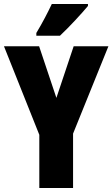

<svg xmlns="http://www.w3.org/2000/svg" viewBox="-20 -947 566 967"><path d="M423 -917V-927H241C220 -883 195 -834 163 -781V-767H282C332 -814 395 -883 423 -917ZM264 -454 177 -714H0L178 -268V0H348V-274L526 -714H351Z"/></svg>

Font: Noto Sans Lao ExtraCondensed Black
Style: Regular
Weight: 900
Width: 2
Designer: Monotype Design Team
Foundry: Monotype Imaging Inc.
Version: Version 2.003